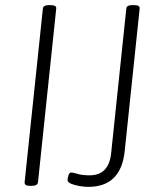

<svg xmlns="http://www.w3.org/2000/svg" viewBox="-20 -722 615 748"><path d="M96 2Q74 2 76 -13L147 -688Q148 -702 170 -702H178Q201 -702 199 -688L128 -12Q126 2 104 2ZM324 6Q310 6 291 3Q272 0 257.5 -6Q243 -12 243 -21Q243 -26 246.5 -38Q250 -50 257 -50Q265 -50 282.5 -44.5Q300 -39 329 -39Q404 -39 413 -125L472 -688Q473 -702 495 -702H503Q526 -702 524 -688L466 -135Q452 6 324 6Z"/></svg>

Font: Asap Condensed Condensed ExtraLight
Style: Italic
Weight: 200
Width: 3
Italic angle: -6°
Designer: Pablo Cosgaya
Foundry: Omnibus-Type
Version: Version 3.001; ttfautohint (v1.8.4.7-5d5b)